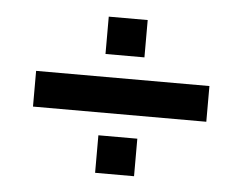

<svg xmlns="http://www.w3.org/2000/svg" viewBox="-38 -608 597 474"><g transform="rotate(5 261.0 -370.5)"><path d="M46.5 -326V-414.5H476V-326ZM213.5 -471V-563.5H310V-471ZM213.5 -176.5V-269.5H310V-176.5Z"/></g></svg>

Font: Big Shoulders Stencil Text Thin
Style: Bold
Weight: 700
Version: Version 2.001